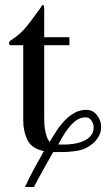

<svg xmlns="http://www.w3.org/2000/svg" viewBox="-20 -599 432 769"><path d="M157 -132Q157 -121 157.5 -107Q158 -93 160.5 -79Q163 -65 167 -52.5Q171 -40 179 -31Q191 -51 205.5 -73.5Q220 -96 238 -115Q256 -134 277.5 -146.5Q299 -159 326 -159Q352 -159 368.5 -137.5Q385 -116 385 -91Q385 -71 376.5 -55Q368 -39 354 -26Q327 -2 294 4Q261 10 227 10H193Q173 45 153.5 80Q134 115 116 150H80Q97 113 116.5 77Q136 41 156 6Q108 -3 90.5 -37.5Q73 -72 73 -117V-418H20Q16 -421 16 -425Q16 -432 22 -436.5Q28 -441 33 -444Q63 -464 86.5 -493Q110 -522 130 -551Q135 -558 140 -564.5Q145 -571 150 -579Q155 -580 156 -574.5Q157 -569 157 -566V-450H258V-418H157ZM239 -20Q255 -20 275 -23Q295 -26 313 -33.5Q331 -41 343 -54.5Q355 -68 355 -89Q355 -103 346.5 -116Q338 -129 322 -129Q303 -129 286.5 -117.5Q270 -106 256.5 -89Q243 -72 232 -53.5Q221 -35 213 -20Z"/></svg>

Font: STIXGeneralUnicodeRegular
Style: Regular
Weight: 400
Designer: MicroPress Inc., with final additions and corrections provided by Coen Hoffman, Elsevier (retired)
Version: Version 1.1.0